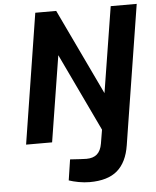

<svg xmlns="http://www.w3.org/2000/svg" viewBox="-63 -793 882 1088"><g transform="rotate(-5 378.0 -248.5)"><path d="M648 -61 630 53Q615 149 560.5 196Q506 243 403 243Q372 243 340 237Q308 231 285 223L303 105Q376 110 396 110Q434 110 456 91Q478 72 485 31L498 -47L288 -489L210 0H62L179 -740H298L530 -252L608 -740H756Z"/></g></svg>

Font: Exo
Style: Bold Italic
Weight: 700
Italic angle: -9°
Designer: Natanael Gama
Foundry: Natanael Gama
Version: Version 1.500; ttfautohint (v1.6)